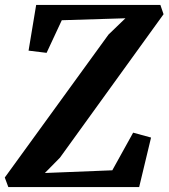

<svg xmlns="http://www.w3.org/2000/svg" viewBox="-34 -763 688 783"><path d="M0 0 -14.5 -39 408.5 -622 477.5 -688.5 218 -680.5 156 -547.5 82.5 -556.5 113.5 -743H620L633 -705L210.5 -120L149 -57.5L424 -68.5L509 -222L582 -202L533.5 0Z"/></svg>

Font: Merriweather 28pt
Style: Bold Italic
Weight: 700
Italic angle: -7.8°
Version: Version 2.101